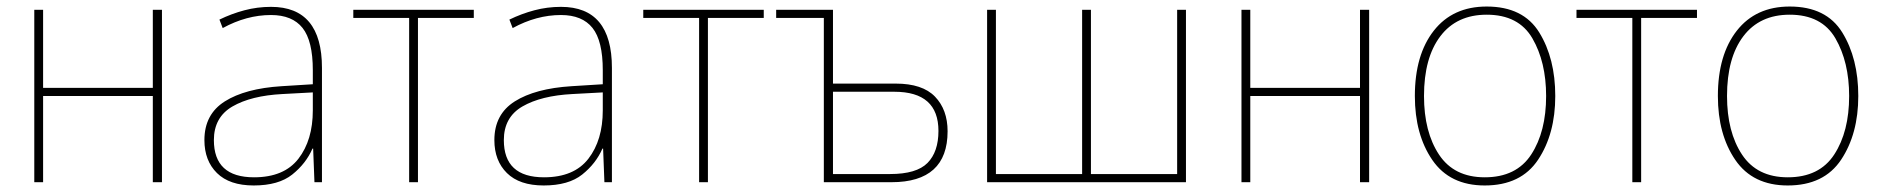

<svg xmlns="http://www.w3.org/2000/svg" viewBox="-20 -558 5767 588"><path d="M112 -528V-289H448V-528H476V0H448V-264H112V0H85V-528Z M938 -275V-220Q938 -129 894 -72Q850 -15 758 -15Q635 -15 635 -129Q635 -199 692 -232Q749 -265 845 -270ZM810 -537Q768 -537 728.5 -526.5Q689 -516 652 -498L662 -472Q735 -512 810 -512Q875 -512 906.5 -472.5Q938 -433 938 -343V-300L842 -294Q731 -287 668.5 -247.5Q606 -208 606 -129Q606 -66 644.5 -28Q683 10 757 10Q833 10 875 -23.5Q917 -57 937 -103H939L943 0H966V-350Q966 -537 810 -537Z M1431 -503H1260V0H1233V-503H1062V-528H1431Z M1826 -275V-220Q1826 -129 1782 -72Q1738 -15 1646 -15Q1523 -15 1523 -129Q1523 -199 1580 -232Q1637 -265 1733 -270ZM1698 -537Q1656 -537 1616.5 -526.5Q1577 -516 1540 -498L1550 -472Q1623 -512 1698 -512Q1763 -512 1794.5 -472.5Q1826 -433 1826 -343V-300L1730 -294Q1619 -287 1556.5 -247.5Q1494 -208 1494 -129Q1494 -66 1532.5 -28Q1571 10 1645 10Q1721 10 1763 -23.5Q1805 -57 1825 -103H1827L1831 0H1854V-350Q1854 -537 1698 -537Z M2319 -503H2148V0H2121V-503H1950V-528H2319Z M2531 -528H2357V-503H2503V0H2710Q2882 0 2882 -156Q2882 -222 2843.5 -262Q2805 -302 2723 -302H2531ZM2719 -277Q2854 -277 2854 -157Q2854 -93 2820.5 -59Q2787 -25 2706 -25H2531V-277Z M3612 -528V0H3003V-528H3030V-25H3294V-528H3321V-25H3585V-528Z M3809 -528V-289H4145V-528H4173V0H4145V-264H3809V0H3782V-528Z M4743 -264Q4743 -379 4694 -458.5Q4645 -538 4533 -538Q4429 -538 4371 -464Q4313 -390 4313 -264Q4313 -146 4366.5 -68Q4420 10 4527 10Q4638 10 4690.5 -69Q4743 -148 4743 -264ZM4341 -264Q4341 -381 4391 -447Q4441 -513 4533 -513Q4631 -513 4673 -440.5Q4715 -368 4715 -264Q4715 -155 4669.5 -85Q4624 -15 4527 -15Q4433 -15 4387 -84.5Q4341 -154 4341 -264Z M5177 -503H5006V0H4979V-503H4808V-528H5177Z M5671 -264Q5671 -379 5622 -458.5Q5573 -538 5461 -538Q5357 -538 5299 -464Q5241 -390 5241 -264Q5241 -146 5294.5 -68Q5348 10 5455 10Q5566 10 5618.5 -69Q5671 -148 5671 -264ZM5269 -264Q5269 -381 5319 -447Q5369 -513 5461 -513Q5559 -513 5601 -440.5Q5643 -368 5643 -264Q5643 -155 5597.5 -85Q5552 -15 5455 -15Q5361 -15 5315 -84.5Q5269 -154 5269 -264Z"/></svg>

Font: Noto Sans Display Thin
Style: Regular
Weight: 250
Designer: Monotype Design Team
Foundry: Monotype Imaging Inc.
Version: Version 1.900